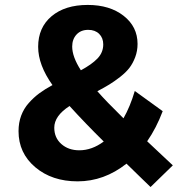

<svg xmlns="http://www.w3.org/2000/svg" viewBox="-20 -728 728 779"><path d="M681.2 -57.1 590.8 30.8Q583.5 23.4 547.1 -11.5Q510.7 -46.4 493.2 -64Q402.3 7.8 294.9 7.8Q190.9 7.8 123 -49.6Q55.2 -106.9 55.2 -195.8Q55.2 -230 65.9 -258.8Q76.7 -287.6 96.7 -310.1Q116.7 -332.5 139.4 -349.4Q162.1 -366.2 192.9 -382.8Q134.8 -464.4 134.8 -538.1Q134.8 -616.2 189.2 -662.1Q243.7 -708 335.9 -708Q425.3 -708 481.7 -663.8Q538.1 -619.6 538.1 -549.8Q538.1 -521.5 528.6 -496.1Q519 -470.7 504.9 -452.4Q490.7 -434.1 467.3 -415.8Q443.8 -397.5 423.8 -385.3Q403.8 -373 375 -357.9Q410.2 -317.4 481 -248Q507.8 -294.9 526.9 -358.9L640.1 -276.9Q614.3 -208.5 577.1 -154.8Q592.3 -140.6 626.7 -108.2Q661.1 -75.7 681.2 -57.1ZM272.9 -539.1Q272.9 -497.6 308.1 -442.9Q352.1 -466.3 375.5 -490.7Q398.9 -515.1 398.9 -547.9Q398.9 -574.2 382.3 -590.6Q365.7 -606.9 337.9 -606.9Q308.1 -606.9 290.5 -587.9Q272.9 -568.8 272.9 -539.1ZM301.8 -118.2Q353 -118.2 400.9 -153.8Q325.7 -228 262.2 -297.9Q200.2 -257.8 200.2 -210Q200.2 -168.9 229 -143.6Q257.8 -118.2 301.8 -118.2Z"/></svg>

Font: Montserrat-Arabic
Style: Bold
Weight: 700
Designer: Mohamed Gaber
Foundry: Kief Type Foundry
Version: Version 5.008;PS 005.008;hotconv 1.0.88;makeotf.lib2.5.64775